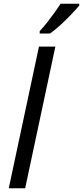

<svg xmlns="http://www.w3.org/2000/svg" viewBox="-20 -1010 445 1030"><path d="M27 0 189 -760H277L115 0ZM193 -830V-843Q211 -862 231.5 -888Q252 -914 271.5 -941Q291 -968 305 -990H405V-980Q391 -963 363.5 -934Q336 -905 305 -876.5Q274 -848 248 -830Z"/></svg>

Font: Noto Sans IKEA
Style: Italic
Weight: 400
Italic angle: -12°
Designer: Monotype Design Team
Foundry: Monotype Imaging Inc.
Version: Version 2.001